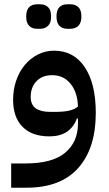

<svg xmlns="http://www.w3.org/2000/svg" viewBox="-20 -634 507 894"><path d="M32 127H99Q224 127 283.5 77Q343 27 343 -58V-82H338Q307 1 210 1Q129 1 85 -43.5Q41 -88 41 -169Q41 -217 55.5 -259Q70 -301 95.5 -331.5Q121 -362 156 -380Q191 -398 232 -398Q323 -398 374.5 -321.5Q426 -245 426 -108Q426 56 344.5 148Q263 240 103 240H32ZM235 -113Q277 -113 302.5 -119Q328 -125 343 -138Q341 -204 308.5 -244Q276 -284 223 -284Q177 -284 150 -256Q123 -228 123 -183Q123 -146 146.5 -129.5Q170 -113 215 -113ZM293 -500Q270 -500 256.5 -514Q243 -528 243 -557Q243 -587 256.5 -600.5Q270 -614 293 -614H308Q331 -614 345 -600.5Q359 -587 359 -557Q359 -528 345 -514Q331 -500 308 -500ZM152 -500Q129 -500 115.5 -514Q102 -528 102 -557Q102 -587 115.5 -600.5Q129 -614 152 -614H167Q190 -614 204 -600.5Q218 -587 218 -557Q218 -528 204 -514Q190 -500 167 -500Z"/></svg>

Font: IBM Plex Sans Arabic Medium
Style: Regular
Weight: 500
Designer: Mike Abbink, Paul van der Laan, Pieter van Rosmalen, Wael Morcos, Khajak Apelian
Foundry: Bold Monday
Version: Version 1.1